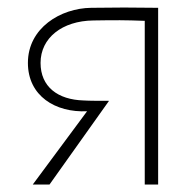

<svg xmlns="http://www.w3.org/2000/svg" viewBox="-20 -496 510 516"><path d="M369 -440V0H405V-475C335 -476 291 -476 225 -475C143 -474 55 -421 55 -327C55 -238 129 -193 214 -197L68 0H113L273 -225C253 -225 219 -225 205 -226C135 -228 89 -263 89 -327C89 -394 147 -440 231 -441C291 -442 316 -442 369 -440Z"/></svg>

Font: Kreadon Extra Light
Style: Regular
Weight: 200
Designer: kohakuno
Foundry: StudioGnu
Version: Version 1.000;Glyphs 3.1.2 (3151)